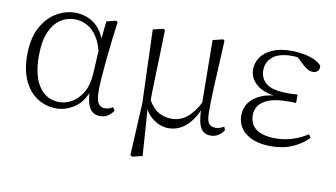

<svg xmlns="http://www.w3.org/2000/svg" viewBox="-73 -687 1844 1055"><g transform="rotate(10 849.0 -159.5)"><path d="M257 14Q198 14 150.5 -16.5Q103 -47 76 -105.5Q49 -164 49 -247Q49 -340 81.5 -401Q114 -462 164.5 -492Q215 -522 269 -522Q335 -522 383.5 -482Q432 -442 454 -349H462L440 -296Q428 -368 402 -409.5Q376 -451 342.5 -468.5Q309 -486 273 -486Q231 -486 194.5 -462.5Q158 -439 135.5 -387.5Q113 -336 113 -253Q113 -143 154 -83Q195 -23 268 -23Q302 -23 336 -42Q370 -61 395 -102Q420 -143 424 -207L434 -393L445 -504L497 -518L507 -511Q500 -461 493.5 -404.5Q487 -348 481.5 -293.5Q476 -239 473 -194.5Q470 -150 470 -123Q470 -71 483 -52Q496 -33 520 -33Q534 -33 544 -37Q554 -41 564 -47L575 -29Q563 -10 544 2Q525 14 501 14Q462 14 442.5 -17.5Q423 -49 420 -128H432Q408 -52 359 -19Q310 14 257 14Z M703 196 718 -96 704 -505 761 -519 771 -513Q769 -433 767 -372.5Q765 -312 763.5 -264.5Q762 -217 761 -177.5Q760 -138 760 -99L751 -82L770 189L714 203ZM1117 14Q1079 14 1061 -18.5Q1043 -51 1042 -124V-127L1038 -505L1095 -519L1103 -513Q1099 -428 1096 -366Q1093 -304 1090.5 -259Q1088 -214 1087.5 -180Q1087 -146 1087 -115Q1087 -65 1099.5 -49Q1112 -33 1137 -33Q1152 -33 1163 -37.5Q1174 -42 1184 -47L1191 -29Q1181 -12 1162 1Q1143 14 1117 14ZM882 14Q839 14 798 -15Q757 -44 740 -97H738L754 -132Q781 -80 815.5 -60Q850 -40 890 -40Q939 -40 977.5 -71.5Q1016 -103 1047 -167L1060 -155H1058Q1032 -74 987 -30Q942 14 882 14Z M1453 14Q1396 14 1353.5 -3Q1311 -20 1288 -51.5Q1265 -83 1265 -125Q1265 -164 1286.5 -195.5Q1308 -227 1354 -246.5Q1400 -266 1473 -267V-259Q1375 -262 1330 -298Q1285 -334 1285 -385Q1285 -422 1306 -453Q1327 -484 1369.5 -503Q1412 -522 1476 -522Q1509 -522 1541 -516.5Q1573 -511 1600.5 -499.5Q1628 -488 1645 -469Q1648 -450 1637.5 -439Q1627 -428 1612 -428Q1597 -428 1586 -433.5Q1575 -439 1558 -453L1503 -504L1557 -502L1561 -485Q1536 -490 1519 -492.5Q1502 -495 1482 -495Q1412 -495 1376.5 -466Q1341 -437 1341 -390Q1341 -344 1376 -316.5Q1411 -289 1496 -289Q1507 -289 1519.5 -289.5Q1532 -290 1550 -291V-244Q1532 -245 1523.5 -245Q1515 -245 1507 -245Q1438 -245 1399 -230Q1360 -215 1343.5 -191Q1327 -167 1327 -138Q1327 -87 1363.5 -60Q1400 -33 1472 -33Q1519 -33 1564.5 -47Q1610 -61 1649 -87L1662 -70Q1628 -33 1575 -9.5Q1522 14 1453 14Z"/></g></svg>

Font: Early Summer Mincho VF
Style: Regular
Weight: 250
Designer: GuiWonder
Version: Version 1.002